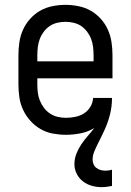

<svg xmlns="http://www.w3.org/2000/svg" viewBox="-20 -548 540 792"><path d="M400 224Q379 224 359 218.5Q339 213 322.5 200.5Q306 188 296.5 169Q287 150 287 129Q287 107 295 86.5Q303 66 315 48Q327 30 341.5 13.5Q356 -3 369 -20Q343 -4 312.5 2Q282 8 252 8Q225 8 198 3Q171 -2 147.5 -15.5Q124 -29 105.5 -49.5Q87 -70 75.5 -94.5Q64 -119 60 -146Q56 -173 56 -200V-320Q56 -347 60 -374Q64 -401 75 -425.5Q86 -450 104.5 -470.5Q123 -491 146 -504Q169 -517 196 -522.5Q223 -528 250 -528Q277 -528 304 -522.5Q331 -517 354 -504Q377 -491 395.5 -470.5Q414 -450 425 -425.5Q436 -401 440 -374Q444 -347 444 -320V-225H134V-200Q134 -183 136 -166Q138 -149 144.5 -133Q151 -117 161.5 -103Q172 -89 186.5 -79.5Q201 -70 218 -66Q235 -62 252 -62Q271 -62 290.5 -66Q310 -70 326 -80Q342 -90 352.5 -107Q363 -124 364 -144H442Q442 -127 440 -110Q438 -93 434 -77Q430 -61 424.5 -45Q419 -29 412 -13.5Q405 2 397.5 17Q390 32 382.5 47Q375 62 368.5 78Q362 94 362 111Q362 120 366 129.5Q370 139 378 145Q386 151 395.5 153.5Q405 156 415 156Q422 156 429 155Q436 154 442 152V219Q432 221 421 222.5Q410 224 400 224ZM366 -295V-320Q366 -337 364 -354Q362 -371 356 -387Q350 -403 339.5 -417Q329 -431 315 -440.5Q301 -450 284 -454Q267 -458 250 -458Q233 -458 216 -454Q199 -450 185 -440.5Q171 -431 160.5 -417Q150 -403 144 -387Q138 -371 136 -354Q134 -337 134 -320V-295Z"/></svg>

Font: Iosevka SS04
Style: Regular
Weight: 400
Monospace: yes
Designer: Belleve Invis
Foundry: Belleve Invis
Version: Version 19.0.0; ttfautohint (v1.8.4)